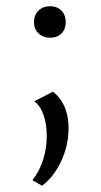

<svg xmlns="http://www.w3.org/2000/svg" viewBox="-20 -412 323 616"><path d="M84 166Q107 137 118.5 100Q130 63 130 25Q130 -13 120 -42.5Q110 -72 90 -87L150 -118Q200 -78 200 -1Q200 53 177 103.5Q154 154 115 184ZM89 -341Q89 -364 103.5 -378Q118 -392 141 -392Q163 -392 177 -378Q191 -364 191 -341Q191 -319 177.5 -305Q164 -291 141 -291Q118 -291 103.5 -305Q89 -319 89 -341Z"/></svg>

Font: Ysabeau
Style: Regular
Weight: 400
Designer: Christian Thalmann (Catharsis Fonts)
Version: Version 0.003